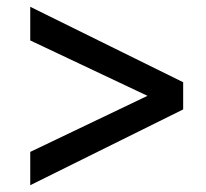

<svg xmlns="http://www.w3.org/2000/svg" viewBox="-20 -606 607 565"><path d="M69 -61 519 -284V-364L69 -586V-487L414 -324L69 -159Z"/></svg>

Font: Fixel Display Medium
Style: Regular
Weight: 500
Designer: AlfaBravo + MacPaw
Foundry: Kyrylo Tkachov, Marchela Mozhyna, Serhii Makarenko, Maria Weinstein, Zakhar Kryvoshyya
Version: Version 1.211